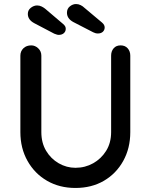

<svg xmlns="http://www.w3.org/2000/svg" viewBox="-20 -926 748 952"><path d="M578 -701Q600 -701 613 -686.5Q626 -672 626 -650V-271Q626 -191 591 -128Q556 -65 495 -29.5Q434 6 354 6Q275 6 213.5 -29.5Q152 -65 116.5 -128Q81 -191 81 -271V-650Q81 -672 96 -686.5Q111 -701 135 -701Q154 -701 169.5 -686.5Q185 -672 185 -650V-271Q185 -218 208.5 -178.5Q232 -139 271 -116.5Q310 -94 354 -94Q402 -94 442 -116.5Q482 -139 506.5 -178.5Q531 -218 531 -271V-650Q531 -672 543.5 -686.5Q556 -701 578 -701ZM271 -753Q266 -753 260.5 -755Q255 -757 249 -759L150 -811Q118 -828 118 -857Q118 -876 133 -887.5Q148 -899 164 -899Q176 -899 187 -893.5Q198 -888 206 -881L293 -807Q300 -801 303 -795.5Q306 -790 306 -783Q306 -770 296.5 -761.5Q287 -753 271 -753ZM465 -760Q459 -760 453.5 -761.5Q448 -763 442 -766L343 -817Q312 -834 312 -863Q312 -883 326.5 -894.5Q341 -906 357 -906Q369 -906 380 -900.5Q391 -895 399 -887L486 -814Q493 -808 496 -802Q499 -796 499 -790Q499 -777 490 -768.5Q481 -760 465 -760Z"/></svg>

Font: Quicksand SemiBold
Style: Regular
Weight: 600
Designer: Andrew Paglinawan
Foundry: Andrew Paglinawan
Version: Version 3.004